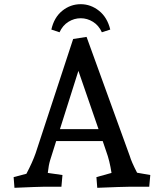

<svg xmlns="http://www.w3.org/2000/svg" viewBox="-20 -891 783 916"><path d="M45 -46 106 -62Q135 -117 150 -160L329 -705L393 -715L599 -147Q607 -119 634 -67L697 -56L692 0H593Q567 0 444 5L440 -46L512 -66Q503 -125 487 -168L470 -218H248L219 -126Q212 -103 208 -66L278 -56L273 0H185Q164 0 49 5ZM450 -275 354 -553 266 -275ZM365 -804Q334 -804 306.5 -787Q279 -770 264 -737L225 -750Q238 -808 277 -839.5Q316 -871 365 -871Q413 -871 452.5 -839.5Q492 -808 506 -750L466 -737Q451 -770 423.5 -787Q396 -804 365 -804Z"/></svg>

Font: Andada Pro Medium
Style: Regular
Weight: 500
Designer: Carolina Giovagnoli
Foundry: Huerta Tipografica
Version: Version 3.005; ttfautohint (v1.8.4)